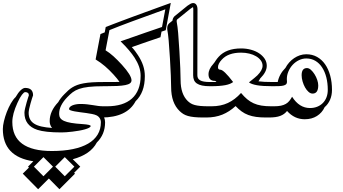

<svg xmlns="http://www.w3.org/2000/svg" viewBox="-76 -765 2387 1337"><path d="M648.9 52.2Q655.8 68.4 655.8 86.4Q655.8 129.4 641.1 164.6Q626.5 199.7 598.1 227.5Q554.7 310.5 430.7 343.8L482.9 395.5L439.9 438.5L446.3 444.3L337.9 552.7L264.2 478L189.5 552.7L82.5 444.3L125.5 401.9L119.1 395.5L156.2 357.9Q-56.2 326.7 -56.2 133.3Q-56.2 110.4 -48.6 78.6Q-41 46.9 -28.6 14.6Q-16.1 -17.6 0 -45.7Q16.1 -73.7 32.7 -88.9Q50.8 -120.6 68.1 -136.7Q85.4 -152.8 99.1 -152.8Q154.3 -152.8 154.3 -101.1Q151.9 -94.7 146.7 -78.9Q141.6 -63 136.5 -44.4Q131.3 -25.9 127.4 -8.1Q123.5 9.8 123.5 20Q123.5 46.4 133.1 65.2Q142.6 84 162.4 96.4Q182.1 108.9 212.9 116Q243.7 123 286.6 126Q270 106.4 270 78.1Q270 8.8 329.6 -53.7Q337.4 -67.9 347.9 -81.5Q358.4 -95.2 372.1 -108.9Q386.2 -123.5 399.2 -135.3Q412.1 -147 427.5 -156.5Q442.9 -166 461.9 -173.1Q481 -180.2 506.6 -184.8Q532.2 -189.5 565.9 -191.7Q599.6 -193.8 644.5 -193.8H659.2Q666.5 -193.8 670.2 -189.2Q673.8 -184.6 673.8 -179.2Q673.8 -173.8 670.2 -169.2Q666.5 -164.6 659.2 -164.6H644.5Q582 -164.6 541.7 -159.9Q501.5 -155.3 474.6 -145.8Q447.8 -136.2 429.4 -122.1Q411.1 -107.9 392.6 -88.4Q364.7 -59.6 350.1 -30.5Q335.4 -1.5 335.9 29.3Q335.9 44.9 343.5 56.6Q351.1 68.4 369.6 76.9Q388.2 85.4 419.7 90.8Q451.2 96.2 498.5 99.1Q555.2 103 555.2 112.3Q555.2 119.1 543.9 125Q532.7 130.9 514.6 136Q496.6 141.1 474.1 145Q451.7 148.9 429.2 151.6Q406.7 154.3 386.5 155.8Q366.2 157.2 352.5 157.2Q294.9 157.2 252.7 152.6Q210.4 147.9 184.1 139.2Q94.2 109.4 94.2 20Q94.2 8.3 99.1 -12Q104 -32.2 109.6 -52.2Q115.2 -72.3 120.1 -86.7Q125 -101.1 125 -101.1Q125 -123.5 99.1 -123.5Q90.8 -123.5 76.7 -105.2Q62.5 -86.9 45.4 -48.8Q9.8 28.8 9.8 84.5Q9.8 286.6 285.2 286.6Q367.2 286.6 430.9 273.4Q494.6 260.3 538.1 234.9Q581.5 209.5 604 172.1Q626.5 134.8 626.5 86.4Q626.5 70.8 618.4 57.9Q610.4 44.9 594.7 37.6Q583 32.2 564.2 28.6Q545.4 24.9 524.4 22Q503.4 19 481.9 16.4Q460.4 13.7 443.4 10.5Q426.3 7.3 415.5 3.4Q404.8 -0.5 404.8 -5.9Q404.8 -13.2 410.9 -19.8Q417 -26.4 427.7 -31Q438.5 -35.6 452.9 -38.3Q467.3 -41 483.9 -41Q508.8 -41 530 -38.6Q551.3 -36.1 570.3 -33Q589.4 -29.8 607.4 -27.3Q625.5 -24.9 644.5 -24.9H659.2Q664.1 -24.9 665.8 -19.3Q667.5 -13.7 666.7 -5.1Q666 3.4 663.8 13.2Q661.6 22.9 658.9 31.5Q656.2 40 653.3 45.9Q650.4 51.8 648.9 52.2ZM375 462.4 441.9 395.5 375 329.1 308.6 395.5ZM226.6 462.4 293 395.5 226.6 329.1 160.2 395.5Z M659.2 -193.8Q689.9 -193.8 714.1 -193.8Q738.3 -193.8 756.3 -194.8Q749 -205.6 738.5 -218.3Q728 -231 714.8 -245.6Q685.5 -277.8 655.3 -303.7Q625 -329.6 589.8 -351.1L623.5 -527.8Q630.4 -530.3 637.7 -533.4Q645 -536.6 653.3 -539.6L660.2 -576.7Q680.7 -585 710 -596.2Q739.3 -607.4 774.9 -620.8Q810.5 -634.3 851.1 -649.2Q891.6 -664.1 935.1 -679.9Q978.5 -695.8 1023.7 -712.2Q1068.8 -728.5 1113.3 -744.6L1078.1 -554.7Q1070.8 -552.2 1063.7 -549.8Q1056.6 -547.4 1048.8 -544.9L1041.5 -505.9Q1023.4 -499.5 1003.2 -492.7Q982.9 -485.8 959.2 -477.8Q935.5 -469.7 906.7 -459.7Q877.9 -449.7 841.8 -437Q856 -421.4 866.7 -406.7Q877.4 -392.1 885.7 -379.4L885.3 -379.9Q908.7 -344.2 920.7 -308.6Q932.6 -272.9 932.6 -235.4Q932.6 -177.2 916.3 -133.8Q899.9 -90.3 868.2 -60.1Q838.4 -3.4 778.6 24.9Q718.8 53.2 632.3 53.2H617.7Q611.8 53.2 611.8 44.9Q611.8 37.6 616.2 25.6Q620.6 13.7 627.2 2.4Q633.8 -8.8 641.1 -16.8Q648.4 -24.9 654.3 -24.9H668.9Q725.1 -24.9 768.8 -38.3Q812.5 -51.8 842.3 -78.4Q872.1 -105 887.7 -144.8Q903.3 -184.6 903.3 -237.3Q903.3 -269.5 892.3 -300.8Q881.3 -332 860.8 -363.8Q845.7 -387.2 822 -415.3Q798.3 -443.4 763.7 -477.1Q865.7 -512.7 936.8 -537.6Q1007.8 -562.5 1052.2 -577.1L1075.2 -700.2Q941.9 -652.3 845 -616.5Q748 -580.6 686 -555.2L659.2 -414.6Q686 -398.4 713.9 -373.3Q741.7 -348.1 772.9 -314Q839.8 -240.2 839.8 -205.6Q839.8 -192.9 829.1 -184.8Q818.4 -176.8 796.1 -172.4Q773.9 -168 740 -166.3Q706.1 -164.6 659.2 -164.6H654.3Q647 -164.6 643.3 -169.2Q639.6 -173.8 639.6 -179.2Q639.6 -184.6 643.3 -189.2Q647 -193.8 654.3 -193.8Z M1387.2 -164.6Q1353.5 -164.6 1331.1 -169.4Q1308.6 -174.3 1294.7 -183.8Q1280.8 -193.4 1274.9 -207.8Q1269 -222.2 1269 -241.2L1270 -699.2Q1270 -713.9 1267.1 -714.4L1266.1 -714.8Q1264.6 -714.8 1247.6 -702.1L1157.2 -628.9Q1154.3 -626 1154.3 -618.2Q1154.3 -615.7 1154.5 -613.3Q1154.8 -610.8 1155.3 -607.9Q1160.2 -584 1164.6 -534.7Q1168.9 -485.4 1173.3 -409.2Q1177.2 -339.8 1179.4 -290.5Q1181.6 -241.2 1181.6 -207.5Q1181.6 -109.4 1231.9 -61Q1241.7 -51.8 1252.9 -44.9Q1264.2 -38.1 1280.5 -33.7Q1296.9 -29.3 1320.1 -27.1Q1343.3 -24.9 1377 -24.9H1392.1Q1398.4 -24.9 1398.4 -15.6Q1398.4 -7.8 1394.3 3.9Q1390.1 15.6 1384 26.6Q1377.9 37.6 1370.4 45.4Q1362.8 53.2 1355.5 53.2H1340.3Q1303.2 53.2 1277.3 50.5Q1251.5 47.9 1232.7 42.5Q1213.9 37.1 1200.4 28.6Q1187 20 1175.3 8.8Q1115.7 -47.9 1115.7 -158.7Q1115.7 -192.4 1113.5 -241Q1111.3 -289.6 1107.4 -358.9Q1103 -433.6 1098.6 -482.4Q1094.2 -531.2 1089.4 -555.7Q1088.9 -559.1 1088.6 -562Q1088.4 -564.9 1088.4 -567.9Q1088.4 -590.3 1102.1 -602.5L1125 -621.1Q1126.5 -638.2 1138.7 -651.4L1229.5 -725.1Q1241.7 -733.9 1251 -738.8Q1260.3 -743.7 1268.6 -743.7Q1283.2 -743.7 1291.3 -731.7Q1299.3 -719.7 1299.3 -699.2L1298.3 -241.2Q1298.3 -229.5 1302.7 -220.7Q1307.1 -211.9 1317.4 -205.8Q1327.6 -199.7 1344.7 -196.8Q1361.8 -193.8 1387.2 -193.8H1392.1Q1399.4 -193.8 1403.1 -189.2Q1406.7 -184.6 1406.7 -179.2Q1406.7 -173.8 1403.1 -169.2Q1399.4 -164.6 1392.1 -164.6Z M1387.2 -193.8Q1399.9 -193.8 1410.9 -193.8Q1421.9 -193.8 1431.6 -194.3Q1424.3 -201.7 1420.9 -201.7Q1376 -201.7 1376 -248Q1376 -283.7 1410.2 -320.8L1409.7 -320.3Q1414.6 -325.7 1418.5 -331.5Q1422.4 -337.4 1426.5 -343.8Q1430.7 -350.1 1435.5 -356.4Q1440.4 -362.8 1446.8 -369.6L1446.3 -369.1Q1499 -427.7 1603 -427.7Q1638.7 -427.7 1671.1 -418.9Q1703.6 -410.2 1728 -394Q1752.4 -377.9 1767.1 -355.7Q1781.7 -333.5 1781.7 -307.1Q1781.7 -264.6 1736.8 -219.7L1735.4 -218.3Q1730.5 -207.5 1723.6 -198.7Q1741.7 -196.3 1765.9 -195.1Q1790 -193.8 1822.8 -193.8H1827.6Q1835 -193.8 1838.6 -189.2Q1842.3 -184.6 1842.3 -179.2Q1842.3 -173.8 1838.6 -169.2Q1835 -164.6 1827.6 -164.6H1822.8Q1752 -164.6 1712.9 -171.6Q1673.8 -178.7 1657.7 -191.4Q1705.6 -229.5 1716.3 -240.2Q1752.4 -276.4 1752.4 -307.1Q1752.4 -327.1 1740.2 -344Q1728 -360.8 1707.5 -373Q1687 -385.3 1659.9 -391.8Q1632.8 -398.4 1603 -398.4Q1512.2 -398.4 1468.3 -349.6Q1441.9 -321.3 1441.9 -296.9Q1441.9 -279.8 1457.5 -279.8Q1481.9 -279.8 1547.4 -193.8Q1538.1 -186.5 1525.1 -181.2Q1512.2 -175.8 1493.2 -172.1Q1474.1 -168.5 1448.2 -166.5Q1422.4 -164.6 1387.2 -164.6H1382.3Q1375 -164.6 1371.3 -169.2Q1367.7 -173.8 1367.7 -179.2Q1367.7 -184.6 1371.3 -189.2Q1375 -193.8 1382.3 -193.8ZM1397 -24.9Q1461.4 -24.9 1510.7 -47.9Q1560.1 -70.8 1602.5 -117.7Q1624 -91.8 1645 -74.2Q1666 -56.6 1690.2 -45.7Q1714.4 -34.7 1744.1 -29.8Q1773.9 -24.9 1812.5 -24.9H1827.6Q1834 -24.9 1834 -15.6Q1834 -7.8 1829.8 3.9Q1825.7 15.6 1819.6 26.6Q1813.5 37.6 1805.9 45.4Q1798.3 53.2 1791 53.2H1775.9Q1737.8 53.2 1707.8 49.1Q1677.7 44.9 1652.8 35.6Q1627.9 26.4 1606.7 11Q1585.4 -4.4 1564.5 -26.4Q1521.5 13.2 1472.2 33.2Q1422.9 53.2 1360.4 53.2H1345.7Q1339.8 53.2 1339.8 44.9Q1339.8 37.6 1344.2 25.6Q1348.6 13.7 1355.2 2.4Q1361.8 -8.8 1369.1 -16.8Q1376.5 -24.9 1382.3 -24.9Z M1822.8 -193.8H1857.9Q1863.3 -221.7 1877.2 -246.8Q1891.1 -272 1911.6 -292Q1922.4 -312.5 1937.7 -329.8Q1953.1 -347.2 1971.9 -359.9Q1990.7 -372.6 2012.2 -379.9Q2033.7 -387.2 2057.1 -387.2Q2098.6 -387.2 2131.8 -368.7Q2165 -350.1 2188 -317.1Q2210.9 -284.2 2223.4 -238.5Q2235.8 -192.9 2235.8 -139.2Q2235.8 -101.1 2222.4 -70.3Q2209 -39.6 2184.6 -18.6Q2167 20 2131.1 42.7Q2095.2 65.4 2045.9 65.4Q1974.6 65.4 1922.9 7.8Q1913.6 19.5 1901.9 28.1Q1890.1 36.6 1875.2 42.2Q1860.4 47.9 1840.8 50.5Q1821.3 53.2 1795.9 53.2H1781.2Q1775.4 53.2 1775.4 44.9Q1775.4 37.6 1779.8 25.6Q1784.2 13.7 1790.8 2.4Q1797.4 -8.8 1804.7 -16.8Q1812 -24.9 1817.9 -24.9H1832.5Q1860.8 -24.9 1880.4 -29.1Q1899.9 -33.2 1914.3 -41.5Q1928.7 -49.8 1938.7 -62.3Q1948.7 -74.7 1958 -91.3Q2007.8 -12.7 2082.5 -12.7Q2110.4 -12.7 2133.3 -22Q2156.2 -31.2 2172.6 -48.1Q2189 -64.9 2197.8 -88.1Q2206.5 -111.3 2206.5 -139.2Q2206.5 -186.5 2196.3 -226.6Q2186 -266.6 2166.7 -295.9Q2147.5 -325.2 2119.6 -341.6Q2091.8 -357.9 2057.1 -357.9Q2029.8 -357.9 2005.1 -345.7Q1980.5 -333.5 1961.9 -313.5Q1943.4 -293.5 1932.4 -267.6Q1921.4 -241.7 1921.4 -214.4Q1921.4 -209.5 1921.9 -204.3Q1922.4 -199.2 1922.4 -194.8Q1922.4 -185.1 1917.2 -179.2Q1912.1 -173.3 1900.4 -169.9Q1888.7 -166.5 1869.6 -165.5Q1850.6 -164.6 1822.8 -164.6H1817.9Q1810.5 -164.6 1806.9 -169.2Q1803.2 -173.8 1803.2 -179.2Q1803.2 -184.6 1806.9 -189.2Q1810.5 -193.8 1817.9 -193.8ZM2140.1 -170.4Q2140.1 -113.3 2100.6 -113.3Q2085.9 -113.3 2072.3 -125.5Q2058.6 -137.7 2048.1 -156.5Q2037.6 -175.3 2031 -198Q2024.4 -220.7 2024.4 -241.2Q2024.4 -291 2061.5 -291Q2075.2 -291 2089.1 -278.6Q2103 -266.1 2114.5 -247.8Q2126 -229.5 2133.1 -208.5Q2140.1 -187.5 2140.1 -170.4Z"/></svg>

Font: XB Kayhan Sayeh
Style: Regular
Weight: 700
Designer: Behnam
Foundry: Irmug
Version: Version 7.300 2009